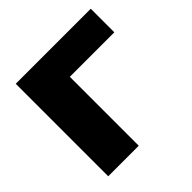

<svg xmlns="http://www.w3.org/2000/svg" viewBox="-144 -654 778 778"><g transform="rotate(-45 245.0 -265.0)"><path d="M480 -530V-395H225V0H50V-530Z"/></g></svg>

Font: Russo One
Style: Regular
Weight: 400
Designer: Jovanny lemonad
Foundry: Jovanny Lemonad
Version: Version 1.001